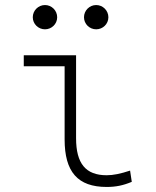

<svg xmlns="http://www.w3.org/2000/svg" viewBox="-20 -739 626 769"><path d="M407.2 9.8C443.4 9.8 473.1 3.9 507.8 -10.7L501 -55.7C462.4 -43 433.6 -37.1 407.2 -37.1C323.2 -37.1 284.7 -84 284.7 -185.5V-517.6H75.2V-473.6H238.8V-180.7C238.8 -50.3 291.5 9.8 407.2 9.8ZM160.2 -621.6C187 -621.6 209 -643.1 209 -669.9C209 -696.8 187 -718.8 160.2 -718.8C133.3 -718.8 111.3 -696.8 111.3 -669.9C111.3 -643.1 133.3 -621.6 160.2 -621.6ZM365.2 -621.6C392.1 -621.6 414.1 -643.1 414.1 -669.9C414.1 -696.8 392.1 -718.8 365.2 -718.8C338.4 -718.8 316.4 -696.8 316.4 -669.9C316.4 -643.1 338.4 -621.6 365.2 -621.6Z"/></svg>

Font: Cascadia Mono PL ExtraLight
Style: Regular
Weight: 200
Monospace: yes
Designer: Aaron Bell
Foundry: Saja Typeworks
Version: Version 2404.023